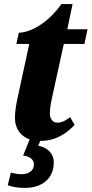

<svg xmlns="http://www.w3.org/2000/svg" viewBox="-20 -679 448 939"><path d="M102 240C177 240 243 202 243 114C243 73 212 41 167 34L177 10C254 10 304 -26 345 -68L323 -106C304 -91 283 -79 261 -79C240 -79 224 -95 224 -124C224 -144 227 -166 234 -199L292 -464H393L408 -536H309L335 -659H280C207 -556 119 -519 72 -519L60 -464H123L64 -191C58 -164 53 -127 53 -103C53 -47 84 -12 125 3L93 82C122 84 146 100 146 124C146 158 118 173 85 173C70 173 51 170 33 165L18 227C40 234 62 240 102 240Z"/></svg>

Font: Noto Serif ExtraCondensed Black
Style: Italic
Weight: 900
Width: 2
Italic angle: -12°
Designer: Monotype Design Team
Foundry: Monotype Imaging Inc.
Version: Version 2.014